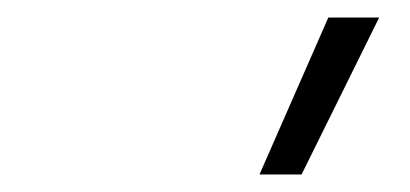

<svg xmlns="http://www.w3.org/2000/svg" viewBox="-20 -828 468 219"><path d="M276 -629 354.5 -808H412.5L324 -629Z"/></svg>

Font: Encode Sans Cnd Lt
Style: Regular
Weight: 300
Width: 3
Designer: Multiple Designers
Foundry: Impallari Type
Version: Version 3.002; ttfautohint (v1.8.3) -l 8 -r 50 -G 200 -x 14 